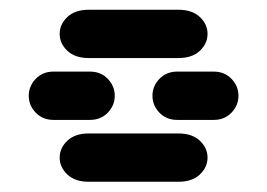

<svg xmlns="http://www.w3.org/2000/svg" viewBox="-20 -881 540 388"><path d="M159.2 -513.7H340.8Q368.2 -513.7 383.8 -528.3Q399.4 -543 399.4 -562.5Q399.4 -582 383.8 -596.7Q368.2 -611.3 340.8 -611.3H159.2Q131.8 -611.3 116.2 -596.7Q100.6 -582 100.6 -562.5Q100.6 -543 116.2 -528.3Q131.8 -513.7 159.2 -513.7ZM87.9 -638.7H162.1Q183.6 -638.7 197.8 -653.3Q211.9 -668 211.9 -687.5Q211.9 -707 197.8 -721.7Q183.6 -736.3 162.1 -736.3H87.9Q66.4 -736.3 52.2 -721.7Q38.1 -707 38.1 -687.5Q38.1 -668 52.2 -653.3Q66.4 -638.7 87.9 -638.7ZM337.9 -638.7H412.1Q433.6 -638.7 447.8 -653.3Q461.9 -668 461.9 -687.5Q461.9 -707 447.8 -721.7Q433.6 -736.3 412.1 -736.3H337.9Q316.4 -736.3 302.2 -721.7Q288.1 -707 288.1 -687.5Q288.1 -668 302.2 -653.3Q316.4 -638.7 337.9 -638.7ZM159.2 -763.7H340.8Q368.2 -763.7 383.8 -778.3Q399.4 -793 399.4 -812.5Q399.4 -832 383.8 -846.7Q368.2 -861.3 340.8 -861.3H159.2Q131.8 -861.3 116.2 -846.7Q100.6 -832 100.6 -812.5Q100.6 -793 116.2 -778.3Q131.8 -763.7 159.2 -763.7Z"/></svg>

Font: Workbench
Style: Regular
Weight: 400
Designer: Jens Kutilek
Foundry: Jens Kutilek
Version: Version 2.001